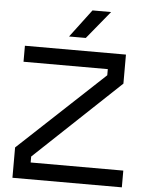

<svg xmlns="http://www.w3.org/2000/svg" viewBox="-61 -979 795 1028"><g transform="rotate(5 336.5 -465.0)"><path d="M135 -90H633V0H45V-163L503 -591V-624H50V-710H593V-554L135 -122ZM281 -780 394 -930H494L371 -780Z"/></g></svg>

Font: Violet Sans
Style: Regular
Weight: 400
Designer: Calvin Waterman
Foundry: Violet Office
Version: Version 1.013